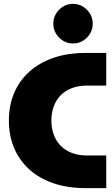

<svg xmlns="http://www.w3.org/2000/svg" viewBox="-20 -974 578 994"><path d="M424 0Q330 0 256 -25.5Q182 -51 131 -97.5Q80 -144 53 -208Q26 -272 26 -350Q26 -428 53 -492Q80 -556 131.5 -602.5Q183 -649 256.5 -674.5Q330 -700 424 -700H530V-531H431Q385 -531 350 -517Q315 -503 292 -478.5Q269 -454 257.5 -421Q246 -388 246 -350Q246 -312 257.5 -279Q269 -246 292 -221.5Q315 -197 350 -183Q385 -169 431 -169H530V0ZM358 -749Q316 -749 286 -779.5Q256 -810 256 -851Q256 -893 286 -923.5Q316 -954 358 -954Q400 -954 430 -923.5Q460 -893 460 -851Q460 -810 430 -779.5Q400 -749 358 -749Z"/></svg>

Font: MuseoModerno Thin Black
Style: Regular
Weight: 900
Version: Version 1.002